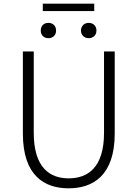

<svg xmlns="http://www.w3.org/2000/svg" viewBox="-20 -1008 745 1041"><path d="M352 13C483 13 602 -55 602 -284V-729H544V-288C544 -98 455 -41 352 -41C251 -41 163 -98 163 -288V-729H104V-284C104 -55 221 13 352 13ZM242 -801C267 -801 284 -817 284 -842C284 -868 267 -884 242 -884C218 -884 201 -868 201 -842C201 -817 218 -801 242 -801ZM212 -948H491V-988H212ZM461 -801C485 -801 503 -817 503 -842C503 -868 485 -884 461 -884C438 -884 419 -868 419 -842C419 -817 438 -801 461 -801Z"/></svg>

Font: Noto Sans KR Light
Style: Regular
Weight: 300
Designer: Ryoko NISHIZUKA 西塚涼子 (kana, bopomofo & ideographs); Paul D. Hunt (Latin, Greek & Cyrillic); Sandoll Communications 산돌커뮤니
Foundry: Adobe
Version: Version 2.004;hotconv 1.0.118;makeotfexe 2.5.65603